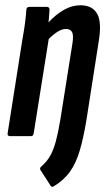

<svg xmlns="http://www.w3.org/2000/svg" viewBox="-20 -517 404 729"><path d="M183 191Q177 195 172 188L134 129Q129 122 137 115Q157 98 170 75.5Q183 53 192 19.5Q201 -14 209 -62L255 -352Q260 -384 253.5 -395.5Q247 -407 230 -407Q216 -407 199.5 -397Q183 -387 165 -369L108 -11Q107 0 97 0H19Q7 0 9 -11L65 -367Q72 -405 75.5 -433Q79 -461 80 -480Q81 -491 92 -491H157Q168 -491 168 -480Q167 -471 166.5 -458.5Q166 -446 164 -432Q192 -462 222.5 -479.5Q253 -497 285 -497Q330 -497 348.5 -465.5Q367 -434 355 -361L308 -60Q297 6 283 54Q269 102 245.5 135Q222 168 183 191Z"/></svg>

Font: Sofia Sans Extra Condensed
Style: Bold Italic
Weight: 700
Italic angle: -9°
Designer: Botio Nikoltchev, Ani Petrova
Foundry: lettersoup
Version: Version 4.101